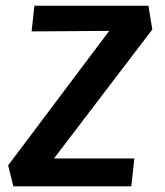

<svg xmlns="http://www.w3.org/2000/svg" viewBox="-20 -659 584 679"><path d="M455.1 -98.6 444.3 0H27.3L8.8 -74.2L366.2 -549.8L91.8 -547.9L101.6 -638.7H504.9L518.6 -554.7L170.9 -98.6Z"/></svg>

Font: Puritan
Style: BoldItalic
Weight: 700
Version: 2.1